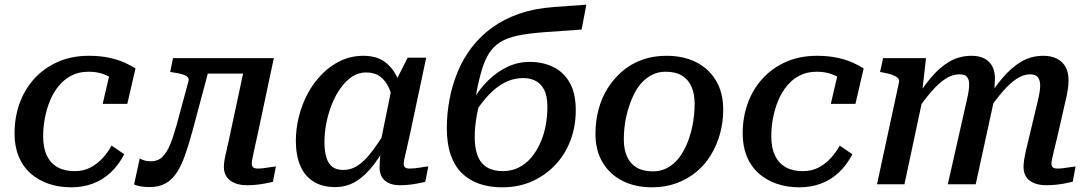

<svg xmlns="http://www.w3.org/2000/svg" viewBox="-20 -786 4656 819"><path d="M298 -56Q338 -56 368 -72.5Q398 -89 420 -114Q442 -139 456 -165L510 -128Q486 -82 452.5 -50.5Q419 -19 376.5 -3Q334 13 284 13Q231 13 186.5 -2.5Q142 -18 109.5 -47Q77 -76 59.5 -119Q42 -162 42 -217Q42 -285 63.5 -345Q85 -405 126.5 -450.5Q168 -496 226.5 -522Q285 -548 359 -548Q408 -548 446.5 -539.5Q485 -531 512.5 -518.5Q540 -506 558 -494L523 -343H418L450 -480Q462 -479 470.5 -472Q479 -465 483.5 -456Q488 -447 488.5 -437.5Q489 -428 485 -421Q475 -438 457.5 -451Q440 -464 415 -472Q390 -480 357 -480Q317 -480 285.5 -464Q254 -448 231 -420Q208 -392 193.5 -357Q179 -322 171.5 -282.5Q164 -243 164 -205Q164 -156 179.5 -123Q195 -90 225 -73Q255 -56 298 -56Z M734 -255Q720 -204 705.5 -169Q691 -134 672 -116Q653 -98 624 -98Q606 -98 593.5 -102.5Q581 -107 576 -110L552 1Q560 5 577 8.5Q594 12 618 12Q657 12 685 -3Q713 -18 733.5 -49Q754 -80 770.5 -127.5Q787 -175 804 -238L884 -538H718L706 -479L719 -477Q741 -474 756.5 -469.5Q772 -465 779.5 -458Q787 -451 784 -440ZM834 -472H1048L1064 -538H848ZM1054 -88Q1054 -95 1056.5 -109Q1059 -123 1064.5 -147.5Q1070 -172 1078 -208L1148 -538H1031L960 -206Q952 -167 946 -142.5Q940 -118 937.5 -102.5Q935 -87 935 -74Q935 -36 962 -16Q989 4 1033 4Q1055 4 1074 2Q1093 0 1111 -3.5Q1129 -7 1144 -10L1157 -76Q1147 -75 1134 -73Q1121 -71 1107 -69Q1093 -67 1079 -67Q1066 -67 1060 -72Q1054 -77 1054 -88Z M1701 -364 1662 -334Q1654 -378 1639.5 -410Q1625 -442 1601.5 -459.5Q1578 -477 1542 -477Q1509 -477 1482 -459Q1455 -441 1433 -410.5Q1411 -380 1395.5 -341Q1380 -302 1372 -260.5Q1364 -219 1364 -180Q1364 -142 1372 -115Q1380 -88 1397.5 -74.5Q1415 -61 1444 -61Q1478 -61 1506.5 -80Q1535 -99 1564 -136.5Q1593 -174 1627 -229L1646 -198Q1612 -134 1576.5 -86.5Q1541 -39 1500.5 -13.5Q1460 12 1409 12Q1354 12 1316.5 -12Q1279 -36 1260.5 -80Q1242 -124 1242 -185Q1242 -237 1255 -289Q1268 -341 1293 -387.5Q1318 -434 1353.5 -470Q1389 -506 1433.5 -527Q1478 -548 1530 -548Q1584 -548 1618.5 -524Q1653 -500 1673 -458.5Q1693 -417 1701 -364ZM1798 -540 1728 -210Q1720 -173 1714 -148Q1708 -123 1705 -109Q1702 -95 1702 -88Q1702 -77 1708 -72Q1714 -67 1726 -67Q1749 -67 1770.5 -71Q1792 -75 1807 -76L1794 -10Q1779 -7 1761.5 -3.5Q1744 0 1725 2Q1706 4 1684 4Q1658 4 1638.5 -5Q1619 -14 1609 -31Q1599 -48 1599 -74Q1599 -84 1600.5 -105.5Q1602 -127 1605 -157L1597 -148L1651 -412L1658 -420L1719 -540Z M2212 -453Q2178 -453 2147.5 -440.5Q2117 -428 2090.5 -405.5Q2064 -383 2039.5 -352Q2015 -321 1993 -284L1997 -359Q2025 -406 2062 -442.5Q2099 -479 2144 -500.5Q2189 -522 2240 -522Q2294 -522 2338.5 -501Q2383 -480 2409.5 -434.5Q2436 -389 2436 -316Q2436 -248 2414 -188.5Q2392 -129 2350 -84Q2308 -39 2250.5 -13Q2193 13 2122 13Q2068 13 2024.5 -2Q1981 -17 1950 -47.5Q1919 -78 1902.5 -125.5Q1886 -173 1886 -239Q1886 -301 1897.5 -362Q1909 -423 1932 -479Q1955 -535 1991.5 -583Q2028 -631 2079 -668Q2130 -705 2195 -727.5Q2260 -750 2341 -756L2481 -766L2461 -660L2306 -649Q2237 -644 2190.5 -634.5Q2144 -625 2113.5 -606Q2083 -587 2063.5 -554.5Q2044 -522 2030.5 -471.5Q2017 -421 2004 -348L2026 -349Q2018 -318 2013.5 -292.5Q2009 -267 2007 -245Q2005 -223 2005 -200Q2005 -154 2017.5 -121.5Q2030 -89 2057 -72.5Q2084 -56 2125 -56Q2161 -56 2191 -70.5Q2221 -85 2244 -111.5Q2267 -138 2283 -172.5Q2299 -207 2307 -247.5Q2315 -288 2315 -330Q2315 -377 2301 -403.5Q2287 -430 2264 -441.5Q2241 -453 2212 -453Z M2920 -198Q2928 -222 2933 -246Q2938 -270 2940.5 -295Q2943 -320 2943 -343Q2943 -386 2929.5 -416.5Q2916 -447 2889 -463.5Q2862 -480 2819 -480Q2789 -480 2765 -468.5Q2741 -457 2722 -438Q2703 -419 2689 -393Q2675 -367 2665 -337Q2657 -314 2651.5 -289.5Q2646 -265 2643.5 -240Q2641 -215 2641 -192Q2641 -149 2654.5 -118.5Q2668 -88 2695.5 -71.5Q2723 -55 2765 -55Q2795 -55 2819.5 -66.5Q2844 -78 2862.5 -97Q2881 -116 2895.5 -142Q2910 -168 2920 -198ZM2520 -215Q2520 -269 2533 -318.5Q2546 -368 2572 -409.5Q2598 -451 2635 -482.5Q2672 -514 2719 -531Q2766 -548 2823 -548Q2896 -548 2950 -520.5Q3004 -493 3034.5 -441.5Q3065 -390 3065 -319Q3065 -265 3051.5 -216Q3038 -167 3012.5 -125Q2987 -83 2950 -52.5Q2913 -22 2865.5 -4.5Q2818 13 2761 13Q2689 13 2634.5 -15Q2580 -43 2550 -94Q2520 -145 2520 -215Z M3404 -56Q3444 -56 3474 -72.5Q3504 -89 3526 -114Q3548 -139 3562 -165L3616 -128Q3592 -82 3558.5 -50.5Q3525 -19 3482.5 -3Q3440 13 3390 13Q3337 13 3292.5 -2.5Q3248 -18 3215.5 -47Q3183 -76 3165.5 -119Q3148 -162 3148 -217Q3148 -285 3169.5 -345Q3191 -405 3232.5 -450.5Q3274 -496 3332.5 -522Q3391 -548 3465 -548Q3514 -548 3552.5 -539.5Q3591 -531 3618.5 -518.5Q3646 -506 3664 -494L3629 -343H3524L3556 -480Q3568 -479 3576.5 -472Q3585 -465 3589.5 -456Q3594 -447 3594.5 -437.5Q3595 -428 3591 -421Q3581 -438 3563.5 -451Q3546 -464 3521 -472Q3496 -480 3463 -480Q3423 -480 3391.5 -464Q3360 -448 3337 -420Q3314 -392 3299.5 -357Q3285 -322 3277.5 -282.5Q3270 -243 3270 -205Q3270 -156 3285.5 -123Q3301 -90 3331 -73Q3361 -56 3404 -56Z M3721 0H3838L3919 -380L3913 -388L3930 -538H3747L3734 -479L3745 -477Q3768 -473 3784 -467.5Q3800 -462 3808.5 -454.5Q3817 -447 3815 -436ZM4492 -210 4524 -351Q4531 -379 4534.5 -402Q4538 -425 4538 -445Q4538 -477 4525.5 -500Q4513 -523 4489 -535.5Q4465 -548 4430 -548Q4378 -548 4335.5 -522.5Q4293 -497 4255.5 -452.5Q4218 -408 4181 -349L4192 -310Q4227 -361 4258 -396.5Q4289 -432 4317.5 -450.5Q4346 -469 4374 -469Q4398 -469 4407.5 -456Q4417 -443 4417 -421Q4417 -408 4414.5 -392.5Q4412 -377 4406 -352L4374 -218Q4363 -174 4357 -147Q4351 -120 4348.5 -103.5Q4346 -87 4346 -74Q4346 -48 4358 -30.5Q4370 -13 4392 -4.5Q4414 4 4443 4Q4464 4 4484 2Q4504 0 4522 -3.5Q4540 -7 4556 -11L4568 -76Q4559 -75 4546 -73Q4533 -71 4518.5 -69Q4504 -67 4490 -67Q4477 -67 4471 -72Q4465 -77 4465 -88Q4465 -95 4468 -109.5Q4471 -124 4477 -148.5Q4483 -173 4492 -210ZM4023 0H4142L4217 -344Q4219 -351 4220 -366.5Q4221 -382 4221.5 -399.5Q4222 -417 4223 -431.5Q4224 -446 4224 -452Q4224 -482 4212.5 -503.5Q4201 -525 4179 -536.5Q4157 -548 4124 -548Q4072 -548 4029.5 -523Q3987 -498 3950 -453.5Q3913 -409 3876 -349L3888 -310Q3923 -361 3954 -396.5Q3985 -432 4014 -450.5Q4043 -469 4072 -469Q4097 -469 4105.5 -457.5Q4114 -446 4114 -426Q4114 -413 4111.5 -396Q4109 -379 4103 -354Z"/></svg>

Font: Roboto Serif Medium
Style: Italic
Weight: 500
Italic angle: -10°
Designer: Greg Gazdowicz
Foundry: Commercial Type
Version: Version 1.008